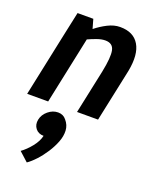

<svg xmlns="http://www.w3.org/2000/svg" viewBox="-156 -596 828 1031"><g transform="rotate(20 257.5 -80.5)"><path d="M407 0H287L340 -250Q358 -338 350 -375.5Q342 -413 299 -413Q278 -413 252.5 -404Q227 -395 203 -384L122 0H2L78 -360L108 -500H198L213 -447Q244 -472 279.5 -490Q315 -508 349 -508H350Q426 -508 458 -454.5Q490 -401 471 -302L460 -250ZM162 182Q132 182 115.5 161Q99 140 105 110Q111 80 137 58.5Q163 37 193 37Q223 37 240 59Q262 84 263.5 115.5Q265 147 252 180.5Q239 214 218 246.5Q197 279 172.5 305.5Q148 332 126 347L74 300Q103 279 129 246.5Q155 214 162 182Z"/></g></svg>

Font: Epunda Sans SemiBold
Style: Italic
Weight: 600
Italic angle: -12.0243°
Designer: Simon Atzbach
Foundry: typofactur
Version: Version 2.204; ttfautohint (v1.8.4.7-5d5b)